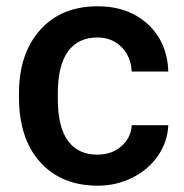

<svg xmlns="http://www.w3.org/2000/svg" viewBox="-20 -575 580 605"><path d="M286.6 -87.7Q332.5 -87.7 362.7 -114.4Q392.9 -141.1 395 -180.4H510.3Q508.3 -129.5 478.6 -85.4Q448.9 -41.3 398 -15.6Q347.1 10.1 288.2 10.1Q173.8 10.1 106.8 -64Q39.8 -138 39.8 -268.5V-281.1Q39.8 -405.5 106.3 -480.4Q172.8 -555.2 287.7 -555.2Q384.9 -555.2 446.1 -498.5Q507.3 -441.8 510.3 -349.6H395Q392.9 -396.5 363 -426.7Q333 -456.9 286.6 -456.9Q227.2 -456.9 195 -413.9Q162.7 -370.8 162.2 -283.1V-263.5Q162.2 -174.8 194.2 -131.2Q226.2 -87.7 286.6 -87.7Z"/></svg>

Font: Vazir FD Medium
Style: Regular
Weight: 500
Foundry: DejaVu fonts team - Redesigned by Saber Rastikerdar
Version: Version 21.10;October 20, 2019;FontCreator 12.0.0.2547 64-bi